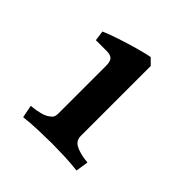

<svg xmlns="http://www.w3.org/2000/svg" viewBox="-111 -746 515 515"><g transform="rotate(45 146.5 -488.0)"><path d="M193 -649.3V-383.7Q193 -367 207 -358.7Q215 -354 226.5 -351Q238 -348 247 -347Q256 -346 256 -346L250.6 -310Q227 -313 199 -314Q171 -315 153.8 -315Q136.6 -315 103.8 -314Q71 -313 48.2 -310L41 -346Q41 -346 50.5 -347Q60 -348 72.5 -351Q85 -354 93 -359Q101 -364 104.5 -369Q108 -374 108 -384V-565Q108 -581 102 -587.5Q96 -594 80 -594H40L36 -622.8Q52 -630 79 -639Q106 -648 133 -655.5Q160 -663 176 -666Z"/></g></svg>

Font: Buenard
Style: Regular
Weight: 400
Version: Version 2.000